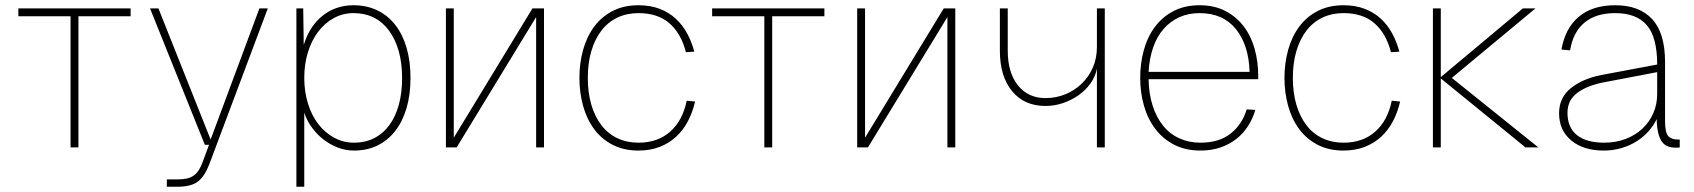

<svg xmlns="http://www.w3.org/2000/svg" viewBox="-20 -562 6459 732"><path d="M249 0V-500H50V-530H478V-500H279V0Z M616 150V122H656Q677 122 692.5 118.5Q708 115 719 107Q730 99 738.5 85.5Q747 72 754 52L777 -10H761L552 -530H584L783 -30L969 -530H1001L778 64Q760 111 734 130.5Q708 150 656 150Z M1110 150V-530H1136L1138 -391Q1161 -464 1211 -503Q1261 -542 1328 -542Q1378 -542 1418.5 -522.5Q1459 -503 1487 -467Q1515 -431 1530 -380Q1545 -329 1545 -265Q1545 -201 1530 -150Q1515 -99 1487 -63Q1459 -27 1419.5 -7.5Q1380 12 1330 12Q1297 12 1266.5 0Q1236 -12 1211 -32Q1186 -52 1167.5 -78Q1149 -104 1140 -133V150ZM1330 -18Q1372 -18 1406 -35Q1440 -52 1464 -84.5Q1488 -117 1500.5 -162.5Q1513 -208 1513 -265Q1513 -322 1500 -367.5Q1487 -413 1463 -445.5Q1439 -478 1405 -495Q1371 -512 1328 -512Q1287 -512 1252.5 -493Q1218 -474 1193 -441Q1168 -408 1154 -363Q1140 -318 1140 -265Q1140 -213 1154 -167.5Q1168 -122 1193.5 -89Q1219 -56 1254 -37Q1289 -18 1330 -18Z M1680 0V-530H1710V-37L2010 -530H2054V0H2024V-497L1721 0Z M2414 12Q2358 12 2315.5 -10Q2273 -32 2245 -70Q2217 -108 2203 -158.5Q2189 -209 2189 -265Q2189 -321 2203 -371.5Q2217 -422 2245 -460Q2273 -498 2315.5 -520Q2358 -542 2414 -542Q2459 -542 2494.5 -528.5Q2530 -515 2556 -491Q2582 -467 2599.5 -435Q2617 -403 2627 -365L2595 -363Q2577 -434 2532.5 -473Q2488 -512 2414 -512Q2370 -512 2334 -495Q2298 -478 2273 -445.5Q2248 -413 2234.5 -367.5Q2221 -322 2221 -265Q2221 -208 2234.5 -162.5Q2248 -117 2273 -84.5Q2298 -52 2334 -35Q2370 -18 2414 -18Q2488 -18 2535.5 -60.5Q2583 -103 2598 -178L2630 -175Q2621 -135 2603 -100.5Q2585 -66 2558 -41Q2531 -16 2495 -2Q2459 12 2414 12Z M2894 0V-500H2695V-530H3123V-500H2924V0Z M3248 0V-530H3278V-37L3578 -530H3622V0H3592V-497L3289 0Z M4162 0V-300Q4156 -270 4137.5 -244Q4119 -218 4092 -199Q4065 -180 4032.5 -169Q4000 -158 3966 -158Q3885 -158 3838.5 -214.5Q3792 -271 3792 -369V-530H3822V-369Q3822 -285 3861 -236.5Q3900 -188 3966 -188Q4006 -188 4041.5 -202.5Q4077 -217 4104 -243Q4131 -269 4146.5 -304.5Q4162 -340 4162 -383V-530H4192V0Z M4557 12Q4500 12 4457 -10Q4414 -32 4385 -70Q4356 -108 4341.5 -158.5Q4327 -209 4327 -265Q4327 -321 4341 -371.5Q4355 -422 4383.5 -460Q4412 -498 4454.5 -520Q4497 -542 4553 -542Q4610 -542 4652 -520Q4694 -498 4722 -461Q4750 -424 4763.5 -375Q4777 -326 4777 -272V-260H4359Q4360 -204 4374.5 -159Q4389 -114 4414.5 -82.5Q4440 -51 4476.5 -34.5Q4513 -18 4557 -18Q4628 -18 4672 -53Q4716 -88 4733 -145L4766 -143Q4756 -109 4737.5 -80.5Q4719 -52 4692.5 -31.5Q4666 -11 4632 0.5Q4598 12 4557 12ZM4744 -288Q4741 -390 4692 -451Q4643 -512 4553 -512Q4511 -512 4476.5 -496.5Q4442 -481 4416.5 -452Q4391 -423 4376.5 -381.5Q4362 -340 4359 -288Z M5102 12Q5046 12 5003.5 -10Q4961 -32 4933 -70Q4905 -108 4891 -158.5Q4877 -209 4877 -265Q4877 -321 4891 -371.5Q4905 -422 4933 -460Q4961 -498 5003.5 -520Q5046 -542 5102 -542Q5147 -542 5182.5 -528.5Q5218 -515 5244 -491Q5270 -467 5287.5 -435Q5305 -403 5315 -365L5283 -363Q5265 -434 5220.5 -473Q5176 -512 5102 -512Q5058 -512 5022 -495Q4986 -478 4961 -445.5Q4936 -413 4922.5 -367.5Q4909 -322 4909 -265Q4909 -208 4922.5 -162.5Q4936 -117 4961 -84.5Q4986 -52 5022 -35Q5058 -18 5102 -18Q5176 -18 5223.5 -60.5Q5271 -103 5286 -178L5318 -175Q5309 -135 5291 -100.5Q5273 -66 5246 -41Q5219 -16 5183 -2Q5147 12 5102 12Z M5796 0 5473 -263V0H5443V-530H5473V-268L5786 -530H5834L5515 -265L5845 0Z M6094 12Q6017 12 5970.5 -26.5Q5924 -65 5924 -130Q5924 -190 5969 -226Q6014 -262 6085 -276L6298 -316Q6298 -420 6258.5 -466Q6219 -512 6138 -512Q6064 -512 6020.5 -475.5Q5977 -439 5966 -370L5933 -373Q5947 -454 5999 -498Q6051 -542 6138 -542Q6230 -542 6279 -489Q6328 -436 6328 -326V-100Q6328 -57 6340 -43.5Q6352 -30 6378 -30H6384V0Q6379 1 6376 1Q6373 1 6369 1Q6353 1 6340 -3.5Q6327 -8 6317.5 -20Q6308 -32 6302.5 -53Q6297 -74 6296 -108Q6285 -84 6265.5 -62Q6246 -40 6220 -23.5Q6194 -7 6162 2.5Q6130 12 6094 12ZM6096 -18Q6140 -18 6177 -32Q6214 -46 6241 -71Q6268 -96 6283 -130Q6298 -164 6298 -204V-287L6094 -248Q6031 -236 5993.5 -208Q5956 -180 5956 -132Q5956 -76 5992 -47Q6028 -18 6096 -18Z"/></svg>

Font: Geist Thin
Style: Regular
Weight: 400
Designer: Basement.studio, Andrés Briganti, Mateo Zaragoza
Foundry: Basement.studio, Vercel, Andrés Briganti, Guido Ferreyra, Mateo Zaragoza
Version: Version 1.401